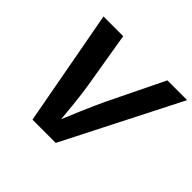

<svg xmlns="http://www.w3.org/2000/svg" viewBox="-169 -931 1134 1134"><g transform="rotate(45 398.0 -364.0)"><path d="M231.4 0 97.2 -727.5H261.7L320.3 -376.5Q331.1 -306.6 339.1 -228.5Q347.2 -150.4 355.5 -56.6H322.3Q360.8 -149.9 394.5 -229.2Q428.2 -308.6 460 -376.5L630.9 -727.5H795.9L425.8 0Z"/></g></svg>

Font: Inter 16pt
Style: Bold Italic
Weight: 700
Italic angle: -9.3988°
Version: Version 4.001;git-66647c0bb